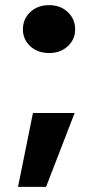

<svg xmlns="http://www.w3.org/2000/svg" viewBox="-20 -597 387 746"><path d="M171 -391Q126 -391 97.5 -417.5Q69 -444 69 -483Q69 -523 97.5 -550Q126 -577 171 -577Q215 -577 243.5 -550Q272 -523 272 -483Q272 -444 243.5 -417.5Q215 -391 171 -391ZM270 -158 159 129H50L108 -158Z"/></svg>

Font: Fz Poppins
Style: Bold
Weight: 700
Designer: Ninad Kale (Devanagari), Jonny Pinhorn (Latin)
Foundry: Indian Type Foundry
Version: Vit hóa bi Vntype.Com & FontZin.Com